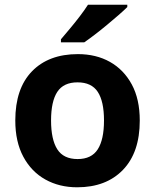

<svg xmlns="http://www.w3.org/2000/svg" viewBox="-20 -786 659 816"><path d="M574 -273.7Q574 -138 502.5 -64Q431 10 308 10Q232.1 10 172.8 -23.1Q113.4 -56.2 79.2 -119.8Q45 -183.4 45 -274Q45 -410 116 -483Q187 -556 311 -556Q388.4 -556 447.2 -523Q506 -490 540 -427.3Q574 -364.5 574 -273.7ZM197 -274Q197 -193 223.5 -151.5Q250 -110 309.9 -110Q369 -110 395.5 -151.5Q422 -193 422 -274Q422 -355 395.5 -395.5Q369 -436 309.5 -436Q250 -436 223.5 -395.5Q197 -355 197 -274ZM521 -756Q507 -742 484 -722Q461 -702 434.5 -680Q408 -658 382.5 -638.5Q357 -619 338 -606H239V-619Q255 -638 276.5 -663.5Q298 -689 319 -716.5Q340 -744 354 -766H521Z"/></svg>

Font: Noto Sans Bamum
Style: Regular
Weight: 400
Designer: Monotype Design Team
Foundry: Monotype Imaging Inc.
Version: Version 2.001